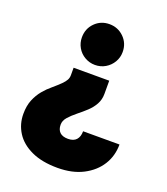

<svg xmlns="http://www.w3.org/2000/svg" viewBox="-139 -641 827 952"><g transform="rotate(20 275.0 -165.0)"><path d="M275 214Q193 214 137 188Q81 162 53 118Q25 74 25 20Q25 -23 38 -54.5Q51 -86 71 -110Q91 -134 112 -151Q139 -174 154 -189Q169 -204 175 -215.5Q181 -227 181 -240V-280H369V-210Q369 -180 355.5 -155.5Q342 -131 320.5 -111Q299 -91 275 -72Q249 -51 233 -32.5Q217 -14 217 7Q217 33 231.5 47Q246 61 275 61Q304 61 318.5 45Q333 29 333 0H525Q525 60 495 108Q465 156 409 185Q353 214 275 214ZM275 -329Q246 -329 221 -343.5Q196 -358 182 -382.5Q168 -407 168 -436Q168 -482 199 -513Q230 -544 275 -544Q320 -544 351.5 -513Q383 -482 383 -436Q383 -407 368.5 -382.5Q354 -358 329.5 -343.5Q305 -329 275 -329Z"/></g></svg>

Font: Golos Text ExtraBold
Style: Regular
Weight: 800
Designer: A.Korolkova, Vitaly Kuzmin
Foundry: ParaType Ltd
Version: Version 2.004